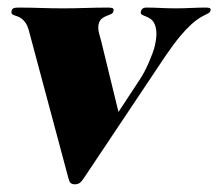

<svg xmlns="http://www.w3.org/2000/svg" viewBox="-20 -476 573 504"><path d="M291 -182.1 346.2 -266.1Q352.5 -275.4 358.9 -287.4Q365.2 -299.3 370.6 -311.8Q376 -324.2 380.4 -336.2Q384.8 -348.1 386.7 -356.9Q391.6 -379.4 390.4 -393.1Q389.2 -406.7 384.8 -415Q380.4 -423.3 374 -427.2Q367.7 -431.2 361.8 -433.3Q356 -435.5 352.3 -437.7Q348.6 -439.9 349.6 -444.8Q350.6 -450.2 354 -453.1Q357.4 -456.1 364.7 -456.1Q383.3 -456.1 402.1 -455.1Q420.9 -454.1 441.4 -454.1Q460.9 -454.1 481.2 -455.1Q501.5 -456.1 521 -456.1Q526.4 -456.1 530 -454.8Q533.7 -453.6 532.7 -449.2Q531.7 -444.3 528.3 -442.1Q524.9 -439.9 518.8 -437Q512.7 -434.1 503.7 -428.7Q494.6 -423.3 481.7 -411.6Q468.8 -399.9 452.4 -380.4Q436 -360.8 415 -330.1L199.7 -7.8Q194.3 0.5 189.2 4.2Q184.1 7.8 176.3 7.8Q168.9 7.8 165.3 4.2Q161.6 0.5 159.7 -7.8L55.7 -396Q52.2 -408.7 47.1 -416Q42 -423.3 36.6 -427.2Q31.2 -431.2 26.1 -432.9Q21 -434.6 17.1 -436Q13.2 -437.5 11.2 -439.7Q9.3 -441.9 10.3 -446.8Q11.7 -453.1 16.1 -454.6Q20.5 -456.1 27.3 -456.1Q57.6 -456.1 86.7 -455.1Q115.7 -454.1 145.5 -454.1Q174.8 -454.1 204.8 -455.1Q234.9 -456.1 264.2 -456.1Q271.5 -456.1 275.4 -454.6Q279.3 -453.1 277.8 -446.8Q276.9 -441.4 271.5 -439Q266.1 -436.5 259.5 -434.1Q252.9 -431.6 247.1 -427Q241.2 -422.4 238.8 -412.1Q236.8 -402.3 239.7 -390.1Q242.7 -377.9 245.6 -368.2Z"/></svg>

Font: XB Zar
Style: Bold Italic
Weight: 700
Italic angle: -12°
Designer: Behnam
Foundry: Irmug
Version: Version 8.005 2009